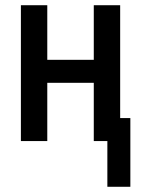

<svg xmlns="http://www.w3.org/2000/svg" viewBox="-20 -540 540 735"><path d="M391 175V0H339V-223H161V0H60V-520H161V-311H339V-520H440V-88H479V175Z"/></svg>

Font: Iosevka SS04 Semibold
Style: Regular
Weight: 600
Monospace: yes
Designer: Belleve Invis
Foundry: Belleve Invis
Version: Version 19.0.0; ttfautohint (v1.8.4)